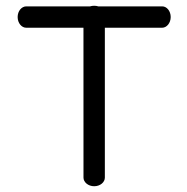

<svg xmlns="http://www.w3.org/2000/svg" viewBox="-20 -646 648 666"><path d="M70.6 -623.9C54.9 -623.5 41.2 -607.8 41.2 -586.9C41.2 -566 55 -549.8 70.9 -549.8C70.9 -549.7 165 -549.7 269.5 -549.7C269.5 -404.7 269.6 -29.8 269.6 -29.8C269.6 -14.1 285.8 0 306.7 0C327.6 0 343.7 -13.9 343.7 -29.8V-549.8C448.3 -549.8 542.5 -549.8 542.5 -549.8C558.1 -549.8 572.1 -566 572.1 -586.9C572.1 -607.8 558.5 -623.9 542.7 -623.9H320.9C316.5 -625.3 311.7 -626 306.7 -626C301.6 -626 296.8 -625.3 292.4 -623.9Z"/></svg>

Font: Hi.
Style: Tall Regular
Weight: 400
Designer: Mew Too, Robert Jablonski
Foundry: Cannot Into Space Fonts
Version: Version 1.996